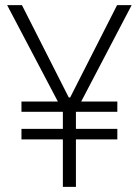

<svg xmlns="http://www.w3.org/2000/svg" viewBox="-20 -727 540 747"><path d="M247.6 -347.7H252.9L435.5 -707H492.2L295.9 -332H436.5V-292H275.4V-225.6H436.5V-184.6H275.4V0H224.6V-184.6H63.5V-225.6H224.6V-292H63.5V-332H205.1L7.8 -707H65.4Z"/></svg>

Font: Pretendard Std ExtraLight
Style: Regular
Weight: 200
Designer: Base glyphs from Inter by Rasmus Andersson; Hangeul glyphs from Noto Sans CJK(Source Han Sans) by Jang Soo-young and Kan
Foundry: Kil Hyung-jin
Version: Version 1.309